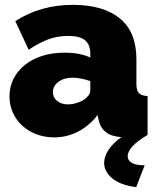

<svg xmlns="http://www.w3.org/2000/svg" viewBox="-20 -556 644 791"><path d="M541 215Q474 206 441.5 178Q409 150 409 115Q409 89 427 61.5Q445 34 480 9Q438 6 415.5 -12Q393 -30 386 -63L382 -82Q347 -37 301 -13.5Q255 10 203 10Q164 10 130 -3Q96 -16 71.5 -38.5Q47 -61 33 -92Q19 -123 19 -159Q19 -199 36 -232Q53 -265 83 -289Q113 -313 154.5 -326Q196 -339 246 -339Q310 -339 352 -319V-335Q352 -372 330.5 -390Q309 -408 261 -408Q216 -408 178 -393.5Q140 -379 98 -351L43 -469Q147 -536 280 -536Q406 -536 474 -480Q542 -424 542 -312V-210Q542 -183 552 -172.5Q562 -162 588 -160V0Q548 23 527 45.5Q506 68 506 88Q506 105 523 115Q540 125 576 125ZM260 -126Q277 -126 295 -131.5Q313 -137 327 -146Q338 -154 345 -163.5Q352 -173 352 -183V-222Q335 -228 315 -232Q295 -236 279 -236Q244 -236 221 -219Q198 -202 198 -176Q198 -154 215.5 -140Q233 -126 260 -126Z"/></svg>

Font: Raleway
Style: Heavy
Weight: 900
Designer: Matt McInerney, Pablo Impallari, Rodrigo Fuenzalida
Foundry: Matt McInerney, Pablo Impallari, Rodrigo Fuenzalida
Version: Version 2.001; ttfautohint (v0.8) -G 200 -r 50